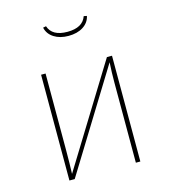

<svg xmlns="http://www.w3.org/2000/svg" viewBox="-110 -823 803 910"><g transform="rotate(-15 292.0 -367.5)"><path d="M466 0H444V-394Q444 -442 447 -492L144 0H118V-519H140V-146Q140 -73 138 -27L441 -519H466ZM292 -663Q250 -663 221 -681.5Q192 -700 185 -732L200 -735Q217 -683 292 -683Q367 -683 385 -735L400 -732Q393 -700 364 -681.5Q335 -663 292 -663Z"/></g></svg>

Font: FiraSans
Style: Regular
Weight: 150
Designer: Carrois Corporate & Edenspiekermann AG
Foundry: Carrois Corporate GbR & Edenspiekermann AG
Version: Version 3.106;PS 003.106;hotconv 1.0.70;makeotf.lib2.5.58329